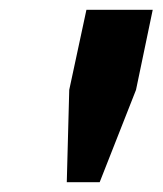

<svg xmlns="http://www.w3.org/2000/svg" viewBox="-20 -749 331 391"><path d="M183 -378H116L121 -566L156 -729H291L257 -566Z"/></svg>

Font: Mona Sans Expanded
Style: Bold Italic
Weight: 700
Width: 7
Italic angle: -11.7°
Designer: Deni Anggara
Foundry: GitHub
Version: Version 1.001;gftools[0.9.33]